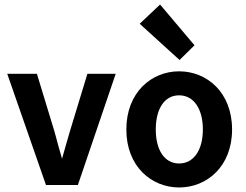

<svg xmlns="http://www.w3.org/2000/svg" viewBox="-20 -817 1086 848"><path d="M12 -491 183 0H324L491 -491H366L289 -238C277 -199 266 -157 254 -116C248 -137 242 -159 236 -179C231 -200 225 -219 220 -238L143 -491Z M771 11C894 11 1005 -82 1005 -245C1005 -409 894 -502 771 -502C649 -502 538 -409 538 -245C538 -82 649 11 771 11ZM668 -245C668 -336 706 -396 771 -396C836 -396 876 -336 876 -245C876 -155 836 -95 771 -95C706 -95 668 -155 668 -245ZM597 -712 773 -552 839 -617 687 -797Z"/></svg>

Font: Source Sans Pro SemBd
Style: Regular
Weight: 700
Designer: Paul D. Hunt
Foundry: Adobe Systems Incorporated
Version: Version 2.020;PS 2.0;hotconv 1.0.86;makeotf.lib2.5.63406